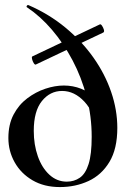

<svg xmlns="http://www.w3.org/2000/svg" viewBox="-20 -746 510 779"><path d="M378 -209Q363 -290 322.5 -333.5Q282 -377 232 -377Q183 -377 150 -336Q117 -295 117 -215Q117 -159 133.5 -112Q150 -65 180.5 -37Q211 -9 251 -9Q281 -9 304 -25Q327 -41 339.5 -80.5Q352 -120 352 -191Q352 -274 331.5 -353Q311 -432 274.5 -501Q238 -570 191 -625Q144 -680 90 -716Q86 -718 89 -722.5Q92 -727 96 -725Q179 -689 245.5 -634Q312 -579 359 -512.5Q406 -446 431 -373Q456 -300 456 -227Q456 -142 424 -89Q392 -36 339 -11.5Q286 13 223 13Q159 13 112 -14.5Q65 -42 39.5 -87.5Q14 -133 14 -186Q14 -241 35 -281Q56 -321 90.5 -347Q125 -373 164 -386Q203 -399 239 -399Q276 -399 309 -386Q342 -373 367 -347ZM125 -484Q121 -483 116.5 -490.5Q112 -498 110 -506.5Q108 -515 111 -517L385 -647Q389 -649 394 -641.5Q399 -634 401.5 -625.5Q404 -617 399 -614Z"/></svg>

Font: Cormorant Light
Style: Regular
Weight: 300
Designer: Christian Thalmann (Catharsis Fonts)
Foundry: Catharsis Fonts
Version: Version 4.000